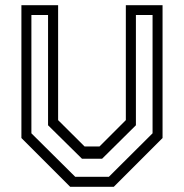

<svg xmlns="http://www.w3.org/2000/svg" viewBox="-20 -720 709 740"><path d="M250.5 0 62.5 -188V-700H204V-257L306 -155.5H363.5L465 -257V-700H606.5V-188L418.5 0ZM270 -38.5H399.5L568 -206.2V-662.2H503.8V-237.2L373.5 -108.2H296L165.2 -237.2V-662.2H101V-206.2Z"/></svg>

Font: Tourney Thin
Style: Regular
Weight: 100
Designer: Tyler Finck
Foundry: Etcetera Type Co
Version: Version 1.015